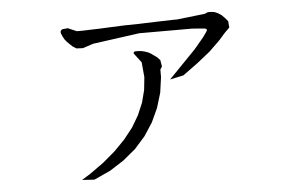

<svg xmlns="http://www.w3.org/2000/svg" viewBox="-45 -612 1089 700"><g transform="rotate(-5 500.0 -262.0)"><path d="M228.5 21.5 259.8 2 310.5 -34.2 355.5 -72.3 394.5 -112.3 426.8 -153.3 452.1 -196.3 470.7 -240.2 482.4 -285.2 487.3 -332 482.4 -386.7 458 -418.9Q452.1 -426.8 462.9 -428.7H474.6L485.4 -427.7L497.1 -424.8L508.8 -420.9L519.5 -415L530.3 -407.2L541 -399.4L550.8 -388.7L554.7 -365.2L547.9 -354.5V-327.1L540 -270.5L523.4 -215.8L500 -165L468.8 -117.2L430.7 -74.2L384.8 -36.1L333 -2.9L273.4 24.4ZM226.6 -475.6 216.8 -485.4 209 -495.1 203.1 -505.9 198.2 -517.6Q195.3 -528.3 205.1 -532.2L224.6 -534.2L256.8 -520.5H279.3L307.6 -521.5L341.8 -522.5L382.8 -524.4L429.7 -526.4L483.4 -527.3L543.9 -529.3L610.4 -531.2H625L642.6 -533.2L701.2 -540L727.5 -543L738.3 -547.9H751L763.7 -545.9L776.4 -540L788.1 -532.2L798.8 -521.5L809.6 -508.8L811.5 -485.4L792 -465.8L771.5 -442.4L732.4 -404.3L684.6 -366.2L629.9 -326.2L580.1 -315.4L678.7 -417L713.9 -459L727.5 -478.5Q733.4 -487.3 722.7 -489.3L702.1 -491.2L676.8 -493.2H645.5H609.4H568.4H482.4L312.5 -469.7L273.4 -457L250 -458L237.3 -465.8Z"/></g></svg>

Font: B2 Hana
Style: Regular
Weight: 500
Version: 2020-08-05; (max)